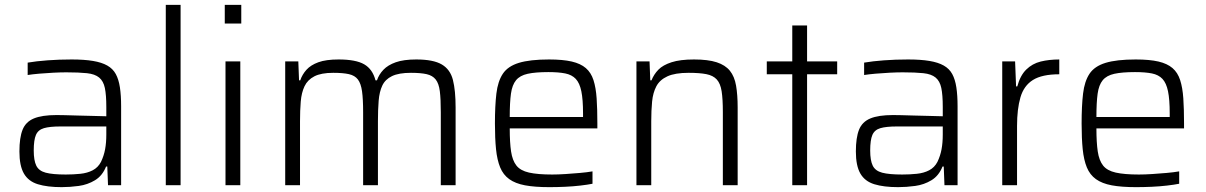

<svg xmlns="http://www.w3.org/2000/svg" viewBox="-20 -763 4967 791"><path d="M234 8Q175 8 136 -4Q97 -16 78.5 -48Q60 -80 60 -139Q60 -196 73 -228.5Q86 -261 119.5 -275Q153 -289 213 -289Q224 -289 247 -288.5Q270 -288 300 -287Q330 -286 360.5 -285.5Q391 -285 418 -284V-322Q418 -372 412 -400.5Q406 -429 388.5 -443.5Q371 -458 338 -461.5Q305 -465 253 -465Q230 -465 200 -463.5Q170 -462 141.5 -459.5Q113 -457 94 -454V-505Q129 -511 176 -514.5Q223 -518 275 -518Q327 -518 363 -512Q399 -506 422 -493Q445 -480 457 -458Q469 -436 474 -403Q479 -370 479 -325V0H425L422 -77H417Q402 -39 371.5 -20.5Q341 -2 304.5 3Q268 8 234 8ZM251 -44Q282 -44 311 -47Q340 -50 362 -61.5Q384 -73 396 -96Q408 -121 413 -148Q418 -175 418 -209V-242H229Q185 -242 161 -235Q137 -228 128 -207Q119 -186 119 -143Q119 -102 129.5 -80.5Q140 -59 168.5 -51.5Q197 -44 251 -44Z M663 0V-743H724V0Z M906 -666V-743H974V-666ZM909 0V-510H970V0Z M1155 0V-510H1209L1212 -432H1217Q1225 -456 1242.5 -475.5Q1260 -495 1291.5 -506.5Q1323 -518 1375 -518Q1446 -518 1480.5 -498Q1515 -478 1527 -432H1533Q1541 -456 1559.5 -475.5Q1578 -495 1610.5 -506.5Q1643 -518 1695 -518Q1765 -518 1800 -497.5Q1835 -477 1846 -433.5Q1857 -390 1857 -320V0H1796V-301Q1796 -355 1792 -387Q1788 -419 1775 -435.5Q1762 -452 1737.5 -457.5Q1713 -463 1673 -463Q1623 -463 1595 -449.5Q1567 -436 1555 -410.5Q1543 -385 1540 -348Q1537 -311 1537 -264V0H1476V-301Q1476 -355 1471.5 -387Q1467 -419 1454.5 -435.5Q1442 -452 1417.5 -457.5Q1393 -463 1353 -463Q1303 -463 1275 -448.5Q1247 -434 1234.5 -407.5Q1222 -381 1219 -344.5Q1216 -308 1216 -264V0Z M2243 8Q2183 8 2143 0.5Q2103 -7 2078 -25Q2053 -43 2040.5 -73.5Q2028 -104 2023.5 -148.5Q2019 -193 2019 -254Q2019 -327 2025 -377.5Q2031 -428 2051.5 -459Q2072 -490 2117.5 -504Q2163 -518 2242 -518Q2299 -518 2335.5 -509.5Q2372 -501 2393.5 -482.5Q2415 -464 2425 -433Q2435 -402 2438 -358Q2441 -314 2441 -255V-234H2080Q2080 -176 2085.5 -139Q2091 -102 2107.5 -81Q2124 -60 2159.5 -52Q2195 -44 2255 -44Q2280 -44 2310 -46Q2340 -48 2369 -50.5Q2398 -53 2421 -57V-6Q2401 -2 2371 1.5Q2341 5 2308 6.5Q2275 8 2243 8ZM2382 -263V-296Q2382 -353 2375 -387Q2368 -421 2352 -438Q2336 -455 2308.5 -460.5Q2281 -466 2239 -466Q2186 -466 2154 -459Q2122 -452 2106 -432.5Q2090 -413 2085 -377Q2080 -341 2080 -281H2401Z M2602 0V-510H2656L2659 -432H2664Q2674 -457 2692.5 -476Q2711 -495 2746.5 -506.5Q2782 -518 2839 -518Q2897 -518 2932.5 -506.5Q2968 -495 2987 -471.5Q3006 -448 3012.5 -410Q3019 -372 3019 -320V0H2958V-301Q2958 -355 2953 -387Q2948 -419 2933 -435.5Q2918 -452 2890 -457.5Q2862 -463 2817 -463Q2761 -463 2729.5 -448.5Q2698 -434 2684 -407.5Q2670 -381 2666.5 -344.5Q2663 -308 2663 -264V0Z M3244 0V-457H3139V-510H3244V-658H3305V-510H3429V-457H3305V0Z M3680 8Q3621 8 3582 -4Q3543 -16 3524.5 -48Q3506 -80 3506 -139Q3506 -196 3519 -228.5Q3532 -261 3565.5 -275Q3599 -289 3659 -289Q3670 -289 3693 -288.5Q3716 -288 3746 -287Q3776 -286 3806.5 -285.5Q3837 -285 3864 -284V-322Q3864 -372 3858 -400.5Q3852 -429 3834.5 -443.5Q3817 -458 3784 -461.5Q3751 -465 3699 -465Q3676 -465 3646 -463.5Q3616 -462 3587.5 -459.5Q3559 -457 3540 -454V-505Q3575 -511 3622 -514.5Q3669 -518 3721 -518Q3773 -518 3809 -512Q3845 -506 3868 -493Q3891 -480 3903 -458Q3915 -436 3920 -403Q3925 -370 3925 -325V0H3871L3868 -77H3863Q3848 -39 3817.5 -20.5Q3787 -2 3750.5 3Q3714 8 3680 8ZM3697 -44Q3728 -44 3757 -47Q3786 -50 3808 -61.5Q3830 -73 3842 -96Q3854 -121 3859 -148Q3864 -175 3864 -209V-242H3675Q3631 -242 3607 -235Q3583 -228 3574 -207Q3565 -186 3565 -143Q3565 -102 3575.5 -80.5Q3586 -59 3614.5 -51.5Q3643 -44 3697 -44Z M4109 0V-510H4162L4166 -407H4171Q4183 -452 4208 -476.5Q4233 -501 4267.5 -509.5Q4302 -518 4344 -518V-457Q4273 -457 4235.5 -433.5Q4198 -410 4184 -362Q4170 -314 4170 -244V0Z M4660 8Q4600 8 4560 0.5Q4520 -7 4495 -25Q4470 -43 4457.5 -73.5Q4445 -104 4440.5 -148.5Q4436 -193 4436 -254Q4436 -327 4442 -377.5Q4448 -428 4468.5 -459Q4489 -490 4534.5 -504Q4580 -518 4659 -518Q4716 -518 4752.5 -509.5Q4789 -501 4810.5 -482.5Q4832 -464 4842 -433Q4852 -402 4855 -358Q4858 -314 4858 -255V-234H4497Q4497 -176 4502.5 -139Q4508 -102 4524.5 -81Q4541 -60 4576.5 -52Q4612 -44 4672 -44Q4697 -44 4727 -46Q4757 -48 4786 -50.5Q4815 -53 4838 -57V-6Q4818 -2 4788 1.5Q4758 5 4725 6.5Q4692 8 4660 8ZM4799 -263V-296Q4799 -353 4792 -387Q4785 -421 4769 -438Q4753 -455 4725.5 -460.5Q4698 -466 4656 -466Q4603 -466 4571 -459Q4539 -452 4523 -432.5Q4507 -413 4502 -377Q4497 -341 4497 -281H4818Z"/></svg>

Font: Saira Thin Light
Style: Regular
Weight: 300
Version: Version 1.101